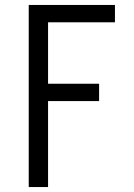

<svg xmlns="http://www.w3.org/2000/svg" viewBox="-20 -755 540 775"><path d="M96 0V-735H444V-665H174V-417H380V-347H174V0Z"/></svg>

Font: Iosevka Term Curly
Style: Regular
Weight: 400
Designer: Belleve Invis
Foundry: Belleve Invis
Version: Version 32.3.0